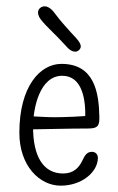

<svg xmlns="http://www.w3.org/2000/svg" viewBox="-20 -583 377 615"><path d="M73.2 -168.5C108.9 -168.9 206.1 -171.4 261.7 -171.4C292 -171.4 298.8 -178.7 298.3 -207.5C296.9 -286.6 282.7 -378.4 176.8 -378.4C107.9 -378.4 42 -305.7 42 -157.7C42 -52.7 106 11.7 174.3 11.7C241.7 11.7 292.5 -31.2 293.5 -76.2C293.9 -89.4 285.2 -96.7 274.4 -96.7C259.8 -96.7 252 -86.9 244.1 -69.3C232.9 -45.4 215.3 -27.3 182.1 -27.3C120.6 -27.3 85 -79.1 85.9 -179.7C86.4 -237.3 107.4 -340.3 179.2 -340.3C243.7 -340.3 255.4 -264.2 252.9 -200.2L276.4 -214.4C255.4 -209.5 178.2 -207.5 154.8 -207.5C125 -207.5 91.3 -210.4 73.2 -210.9ZM155.8 -540C143.6 -557.1 127 -568.8 111.3 -559.6C96.2 -549.8 101.6 -532.7 110.4 -521C131.8 -493.7 153.8 -477.5 191.9 -435.1C198.2 -427.7 208 -417.5 221.7 -417.5C228 -417.5 238.8 -424.3 238.8 -434.6C238.8 -441.4 233.4 -450.2 224.1 -460.9C202.1 -484.4 174.3 -514.6 155.8 -540Z"/></svg>

Font: Pompiere 
Style: Regular
Weight: 400
Designer: Karolina Lach
Foundry: Sorkin Type Co.
Version: Version 1.001